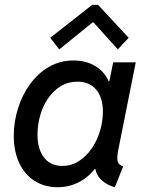

<svg xmlns="http://www.w3.org/2000/svg" viewBox="-20 -782 618 810"><path d="M223.6 7.8Q167.5 7.8 125.7 -19Q84 -45.9 61 -94.7Q38.1 -143.6 38.1 -208.5Q38.1 -268.6 56.2 -325.4Q74.2 -382.3 107.4 -428Q140.6 -473.6 187 -500.2Q233.4 -526.9 290.5 -526.9Q345.7 -526.9 386.2 -500.5Q426.8 -474.1 442.4 -429.2L402.8 -439H481.4L435.5 -411.1L457.5 -519H552.7L479.5 -152.3Q473.6 -124 475.6 -106Q477.5 -87.9 499.5 -79.6L464.4 7.8Q438 0.5 418.5 -13.9Q398.9 -28.3 389.2 -47.9Q379.4 -67.4 382.8 -89.4L425.8 -69.3H338.4L406.7 -107.9Q373 -49.8 326.2 -21Q279.3 7.8 223.6 7.8ZM242.7 -82Q281.2 -82 312.5 -102.1Q343.8 -122.1 366.7 -155.3Q389.6 -188.5 401.9 -229.5Q414.1 -270.5 414.1 -311.5Q414.1 -369.6 386 -403.6Q357.9 -437.5 306.6 -437.5Q267.6 -437.5 236.3 -418.5Q205.1 -399.4 183.1 -367.4Q161.1 -335.4 149.7 -295.4Q138.2 -255.4 138.2 -212.9Q138.2 -153.3 165.5 -117.7Q192.9 -82 242.7 -82ZM230 -573.7 191.9 -622.6 369.1 -761.7H393.6L522.9 -622.6L477.1 -573.7L374.5 -687.5H370.6Z"/></svg>

Font: Reddit Sans Medium
Style: Italic
Weight: 500
Italic angle: -11.25°
Designer: Stephen Hutchings
Version: Version 1.013